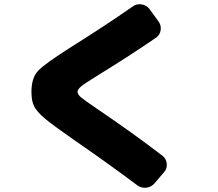

<svg xmlns="http://www.w3.org/2000/svg" viewBox="-20 -818 1040 916"><path d="M755 -75Q773 -61 775.5 -37.5Q778 -14 763 3L717 57Q701 75 677.5 77.5Q654 80 635 66Q492 -41 328 -154Q230 -222 193 -253.5Q156 -285 143 -310.5Q130 -336 130 -380Q130 -446 161.5 -480Q193 -514 326 -598Q481 -695 613 -787Q632 -801 656 -797Q680 -793 694 -774L736 -716Q750 -697 746.5 -674Q743 -651 724 -638Q602 -554 446 -458Q386 -421 368 -406.5Q350 -392 350 -380Q350 -368 365.5 -354.5Q381 -341 440 -301Q613 -184 755 -75Z"/></svg>

Font: Rounded Mplus 1c Black
Style: Regular
Weight: 900
Version: Version 1.059.20150529